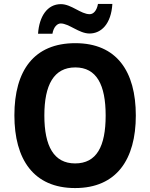

<svg xmlns="http://www.w3.org/2000/svg" viewBox="-20 -944 762 974"><path d="M173 -773H246C252 -808 271 -825 288 -825C330 -825 381 -774 434 -774C494 -774 544 -823 550 -924H477C471 -890 454 -872 435 -872C390 -872 342 -923 289 -923C220 -923 179 -861 173 -773ZM669 -358C669 -582 572 -725 362 -725C153 -725 53 -587 53 -359C53 -136 150 10 361 10C571 10 669 -135 669 -358ZM205 -358C205 -513 253 -602 362 -602C470 -602 516 -514 516 -358C516 -201 470 -115 361 -115C253 -115 205 -203 205 -358Z"/></svg>

Font: Noto Sans Arabic UI SmCn
Style: Bold
Weight: 700
Width: 4
Designer: Monotype Design Team, Nadine Chahine and Nizar Qandah
Foundry: Monotype Imaging Inc.
Version: Version 2.010